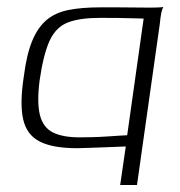

<svg xmlns="http://www.w3.org/2000/svg" viewBox="-20 -421 514 548"><path d="M323 107 339 -3Q331 -3 314 -2Q297 -1 276 -0.5Q255 0 234 1Q213 2 200 2Q131 2 93.5 -17Q56 -36 46 -81Q36 -126 48 -203Q56 -266 72 -304.5Q88 -343 113 -364Q138 -385 175.5 -392.5Q213 -400 265 -400Q291 -400 321 -400Q351 -400 378.5 -399.5Q406 -399 424.5 -399.5Q443 -400 446 -401Q443 -396 440.5 -384.5Q438 -373 436 -352L371 107ZM207 -29Q221 -29 242.5 -29.5Q264 -30 286 -31.5Q308 -33 324 -34Q340 -35 343 -35L390 -368Q379 -368 351.5 -369Q324 -370 265 -370Q208 -370 174 -357Q140 -344 122 -305.5Q104 -267 93 -191Q85 -128 94 -92.5Q103 -57 131 -43Q159 -29 207 -29Z"/></svg>

Font: Genos Thin Light
Style: Italic
Weight: 300
Italic angle: -8°
Version: Version 1.010